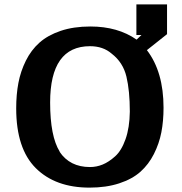

<svg xmlns="http://www.w3.org/2000/svg" viewBox="-20 -836 833 877"><path d="M54 -341Q54 -404 64 -457Q74 -510 98 -558.5Q122 -607 160 -641Q198 -675 257 -695Q316 -715 393 -715Q518 -715 604 -655Q620 -671 626 -676H603V-816H743V-680L651 -607Q727 -508 727 -344Q727 -283 717 -231.5Q707 -180 683 -132.5Q659 -85 621.5 -51.5Q584 -18 524.5 1.5Q465 21 389 21Q233 21 143.5 -68Q54 -157 54 -341ZM209 -368Q209 -213 253 -143H252Q299 -73 391 -73Q421 -73 449 -84.5Q477 -96 506 -122Q535 -148 553.5 -200.5Q572 -253 573 -326Q573 -421 557.5 -486Q542 -551 490 -591Q451 -625 391 -625Q209 -625 209 -368Z"/></svg>

Font: Coval
Style: Heavy
Weight: 900
Foundry: Context Ltd
Version: Version 001.000